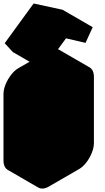

<svg xmlns="http://www.w3.org/2000/svg" viewBox="-63 -1031 603 1102"><path d="M217 -540 390 -640Q424 -660 450 -645Q476 -630 476 -590V-210Q476 -184 464 -154Q452 -124 432.5 -98.5Q413 -73 390 -60L217 40Q182 60 156 45Q130 30 130 -10V-390Q130 -417 142 -446.5Q154 -476 174 -501.5Q194 -527 217 -540ZM217 -60 390 -160V-540L217 -440ZM316 -811 184 -632 137 -683 303 -911 469 -875 428 -785ZM390 -540V-160L217 -260V-640ZM390 -160 217 -60 43 -160 217 -260ZM469 -875 303 -911 130 -1011 296 -975ZM450 -645Q424 -660 390 -640L217 -540Q194 -527 174 -501.5Q154 -476 142 -446.5Q130 -417 130 -390V-10Q130 30 156 45L-17 -55Q-43 -70 -43 -110V-490Q-43 -517 -31 -546.5Q-19 -576 0.7 -601.5Q20.4 -627 43 -640L217 -740Q251.4 -760 277 -745ZM303 -911 137 -683 -36 -783 130 -1011ZM137 -683 184 -632 11 -732 -36 -783Z"/></svg>

Font: Nabla Normal
Style: Regular
Weight: 400
Designer: Arthur Reinders Folmer
Version: Version 1.000